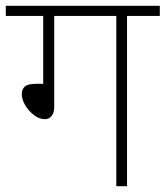

<svg xmlns="http://www.w3.org/2000/svg" viewBox="-20 -642 571 662"><path d="M167 -587V-274Q167 -252 157.5 -241.5Q148 -231 135 -231Q116 -231 97.5 -245Q79 -259 67 -279Q55 -299 55 -318Q55 -334 65.5 -343.5Q76 -353 104 -353H129V-587H0V-622H531V-587H418V0H381V-587Z"/></svg>

Font: Noto Sans ExtraLight
Style: Regular
Weight: 200
Designer: Monotype Design Team
Foundry: Monotype Imaging Inc.
Version: Version 2.007